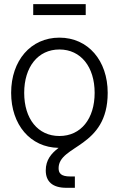

<svg xmlns="http://www.w3.org/2000/svg" viewBox="-20 -709 578 934"><path d="M269 -47.4C164.1 -47.4 97.7 -131.3 97.7 -257.3C97.7 -383.3 164.6 -468.3 269 -468.3C373.5 -468.3 440.4 -383.3 440.4 -257.3C440.4 -131.8 374 -47.4 269 -47.4ZM302.7 204.6H344.2V149.4H321.3C276.4 149.4 265.1 133.3 265.1 109.4C265.1 -4.9 503.9 11.7 503.9 -257.3C503.9 -414.1 408.7 -525.9 269 -525.9C129.4 -525.9 34.2 -414.1 34.2 -257.3C34.2 -102.5 127.4 8.3 265.1 10.3C229 37.6 202.6 69.3 202.6 120.1C202.6 173.3 234.4 204.6 302.7 204.6ZM397 -689H141.6V-635.7H397Z"/></svg>

Font: Raveo Display Display Light
Style: Regular
Weight: 300
Designer: Jakub Foglar, Rasmus Andersson (Inter)
Foundry: Jakubfoglar.com
Version: Version 1.100;Glyphs 3.2.3 (3260)